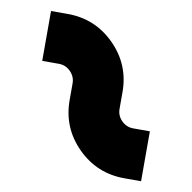

<svg xmlns="http://www.w3.org/2000/svg" viewBox="-58 -644 555 555"><g transform="rotate(10 219.5 -366.5)"><path d="M97.7 -439.5H48.8V-585.9H97.7Q178.7 -585.9 235.8 -528.8Q293 -471.7 293 -390.6V-341.8Q293 -321.8 307.4 -307.4Q321.8 -293 341.8 -293H390.6V-146.5H341.8Q260.7 -146.5 203.6 -203.6Q146.5 -260.7 146.5 -341.8V-390.6Q146.5 -410.6 132.1 -425Q117.7 -439.5 97.7 -439.5Z"/></g></svg>

Font: Audex
Style: Regular
Weight: 400
Designer: GGBotNet
Foundry: GGBotNet
Version: 1.00